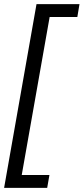

<svg xmlns="http://www.w3.org/2000/svg" viewBox="-45 -708 408 936"><path d="M185 208H-25L133 -688H342.5L332 -625H197L61 145H196Z"/></svg>

Font: Lucymar Sans
Style: Italic
Weight: 400
Italic angle: -10°
Foundry: The League of Moveable Type (original font) / Main changes by Cristiano Sobral with portions from Mirco Monsees
Version: Version 2.00;August 30, 2020;FontCreator 13.0.0.2681 64-bit